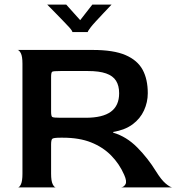

<svg xmlns="http://www.w3.org/2000/svg" viewBox="-20 -818 775 838"><path d="M58 0Q65 0 71.5 -14Q78 -28 78 -60V-540Q78 -572 71 -585.5Q64 -599 57 -600H385Q476 -600 528 -577.5Q580 -555 602.5 -513.5Q625 -472 625 -411Q625 -372 608.5 -336Q592 -300 559 -275.5Q526 -251 474 -242V-239Q532 -222 579 -174.5Q626 -127 661 -70Q684 -33 703 -17Q722 -1 732 0H508Q520 -1 527.5 -13.5Q535 -26 522 -55Q501 -103 465 -139.5Q429 -176 377.5 -196.5Q326 -217 255 -217H244Q213 -217 208 -212Q203 -207 203 -187V-60Q203 -28 210 -14Q217 0 224 0ZM244 -304H354Q428 -304 464 -330.5Q500 -357 500 -411Q500 -444 486.5 -465.5Q473 -487 443 -497.5Q413 -508 364 -508H244Q213 -508 208 -505Q203 -502 203 -482V-331Q203 -311 208 -307.5Q213 -304 244 -304ZM186 -798Q200 -784 218.5 -765Q237 -746 254 -728.5Q271 -711 282 -699Q290 -690 293 -685Q296 -680 296 -678H363Q363 -682 376 -699Q382 -707 397.5 -724Q413 -741 432 -761Q451 -781 467 -798H383L330 -730L269 -798Z"/></svg>

Font: Red Rose Medium
Style: Regular
Weight: 500
Designer: Jaikishan Patel
Version: Version 2.000